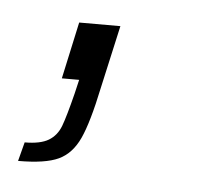

<svg xmlns="http://www.w3.org/2000/svg" viewBox="-68 -99 247 232"><g transform="rotate(5 55.5 17.5)"><path d="M22 17 26 0H5L20 -69H70L53 7Q44 50 35 69.5Q26 89 10 96.5Q-6 104 -39 104L-33 81Q-14 81 -4 75Q6 69 10.5 57Q15 45 22 17Z"/></g></svg>

Font: Saira Ultra Condensed ExLight
Style: Italic
Weight: 200
Width: 1
Italic angle: -12°
Designer: Hector Gatti with collaboration of the Omnibus-Type team
Foundry: Omnibus-Type
Version: Version 1.001; ttfautohint (v1.8)